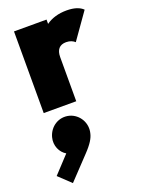

<svg xmlns="http://www.w3.org/2000/svg" viewBox="-177 -580 812 1087"><g transform="rotate(-20 229.5 -36.5)"><path d="M47 0H243V-266C243 -310 263 -334 303 -334C327 -334 345 -325 355 -315L465 -471C445 -491 412 -502 367 -502C318 -502 277 -490 243 -466V-492H47ZM-6 360 67 429 192 297C234 253 249 225 255 201C272 140 236 80 179 64C118 48 61 85 45 144C32 192 54 238 89 258Z"/></g></svg>

Font: MV Cash Black
Style: Regular
Weight: 900
Designer: Rodrigo Fuenzalida
Foundry: fragTYPE
Version: Version 1.100;Glyphs 3.1.2 (3151)